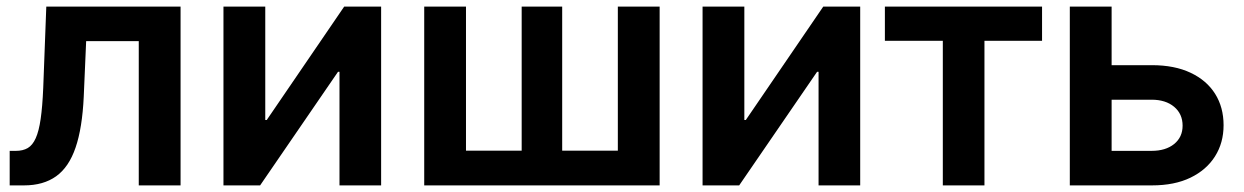

<svg xmlns="http://www.w3.org/2000/svg" viewBox="-20 -561 3764 581"><path d="M9.3 0V-104.5H28.3Q49.3 -104.5 64 -113Q78.6 -121.6 88.1 -142.8Q97.7 -164.1 103 -200.9Q108.4 -237.8 110.8 -294.9L120.1 -541H526.4V0H399.9V-436.5H240.7L233.4 -268.1Q229 -173.8 208.7 -114.5Q188.5 -55.2 149.9 -27.6Q111.3 0 52.7 0Z M1133.3 0H1007.3V-343.8H1002.9L767.1 0H656.2V-541H782.7V-197.8H787.1L1021.5 -541H1133.3Z M1263.7 -541H1390.1V-105H1558.6V-541H1681.2V-105H1849.6V-541H1976.1V0H1263.7Z M2583 0H2457V-343.8H2452.6L2216.8 0H2106V-541H2232.4V-197.8H2236.8L2471.2 -541H2583Z M2833 0V-437.5H2657.7V-541H3133.3V-437.5H2959V0Z M3305.7 -363.8H3465.8Q3534.2 -363.8 3582.8 -340.8Q3631.3 -317.9 3657 -277.1Q3682.6 -236.3 3682.6 -182.1Q3682.6 -128.9 3656.7 -87.9Q3630.9 -46.9 3582.5 -23.4Q3534.2 0 3465.8 0H3217.3V-541H3343.8V-104.5H3464.8Q3507.3 -104.5 3533 -125.2Q3558.6 -146 3558.6 -180.7Q3558.6 -216.3 3533 -237.8Q3507.3 -259.3 3464.8 -259.3H3305.7Z"/></svg>

Font: Inter 17pt SemiBold
Style: Regular
Weight: 600
Version: Version 4.001;git-66647c0bb